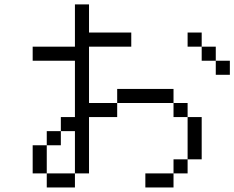

<svg xmlns="http://www.w3.org/2000/svg" viewBox="-20 -832 1040 852"><path d="M1000 -500V-562.5H937.5V-500ZM562.5 -625V-687.5H375Q375 -687.5 375 -812.5H312.5V-625H125V-562.5H312.5Q312.5 -562.5 312.5 -312.5H250V-250H187.5V-187.5H125Q125 -187.5 125 -62.5H187.5V0H312.5V-62.5H187.5Q187.5 -62.5 187.5 -187.5H250V-250H312.5V-62.5H375Q375 -62.5 375 -312.5H500V-375H375Q375 -375 375 -625ZM750 -62.5H625V0H750ZM750 -62.5H812.5V-125H750ZM812.5 -125H875V-312.5H812.5ZM812.5 -312.5V-375H750V-312.5ZM500 -375H750V-437.5H500ZM937.5 -562.5V-625H875V-562.5ZM875 -625V-687.5H812.5V-625Z"/></svg>

Font: BFUnifontExMono
Style: Regular
Weight: 500
Version: Version 15.0.06